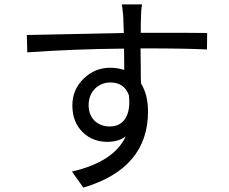

<svg xmlns="http://www.w3.org/2000/svg" viewBox="-20 -807 1040 873"><path d="M549 -267Q574 -305 566 -374Q545 -432 482 -432Q442 -432 413 -405Q383 -375 383 -329Q383 -284 411 -257Q438 -232 480 -232Q525 -232 549 -267ZM619 -587 620 -504Q620 -451 621 -428Q653 -376 653 -300Q653 -41 359 46L307 -27Q498 -71 552 -187Q518 -162 468 -162Q402 -162 357 -205Q309 -251 309 -328Q309 -400 361 -450Q411 -499 482 -499Q513 -499 545 -489L544 -586Q316 -584 104 -569L102 -648L543 -657Q540 -732 541 -724Q536 -781 534 -787H626Q621 -760 621 -725Q620 -709 620 -658H634Q875 -658 922 -657L921 -582Q828 -587 633 -587Z"/></svg>

Font: Source Han Sans K Regular
Style: Regular
Weight: 400
Designer: Ryoko NISHIZUKA  (kana & ideographs); Paul D. Hunt (Latin, Greek & Cyrillic); Wenlong ZHANG  (bopomofo); Sandoll Communi
Foundry: Adobe Systems Incorporated
Version: Version 1.00 July 18, 2014, initial release